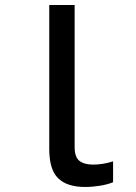

<svg xmlns="http://www.w3.org/2000/svg" viewBox="-20 -734 540 764"><path d="M318 10Q247 10 211.5 -24.5Q176 -59 176 -141V-714H277V-149Q277 -109 296 -94Q315 -79 351 -79Q370 -79 391 -82.5Q412 -86 430 -92V-9Q409 0 378 5Q347 10 318 10Z"/></svg>

Font: Noto Sans Mono ExtraCondensed Medium
Style: Regular
Weight: 500
Width: 2
Designer: Monotype Design Team
Foundry: Monotype Imaging Inc.
Version: Version 2.014